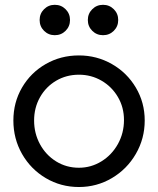

<svg xmlns="http://www.w3.org/2000/svg" viewBox="-20 -750 641 778"><path d="M34.2 -261.7Q34.2 -335 69.3 -395.3Q104.5 -455.6 165.3 -490.5Q226.1 -525.4 299.8 -525.4Q372.1 -525.4 433.3 -490.5Q494.6 -455.6 530.5 -395Q566.4 -334.5 566.4 -261.7Q566.4 -188.5 530.5 -126.5Q494.6 -64.5 433.3 -28.3Q372.1 7.8 299.8 7.8Q226.6 7.8 165.5 -28.3Q104.5 -64.5 69.3 -126.2Q34.2 -188 34.2 -261.7ZM482.4 -263.7Q482.4 -314.9 457.8 -356.9Q433.1 -398.9 391.4 -423.1Q349.6 -447.3 299.8 -447.3Q249 -447.3 207.5 -422.9Q166 -398.4 142.1 -356Q118.2 -313.5 118.2 -261.7Q118.2 -209.5 142.1 -165.5Q166 -121.6 207.5 -95.9Q249 -70.3 299.8 -70.3Q349.1 -70.3 391.1 -96.2Q433.1 -122.1 457.8 -166.5Q482.4 -210.9 482.4 -263.7ZM335.9 -668.9Q335.9 -694.8 353.8 -712.6Q371.6 -730.5 397.5 -730.5Q423.3 -730.5 441.2 -712.6Q459 -694.8 459 -668.9Q459 -643.1 441.2 -625.2Q423.3 -607.4 397.5 -607.4Q371.6 -607.4 353.8 -625.2Q335.9 -643.1 335.9 -668.9ZM140.6 -668.9Q140.6 -694.8 158.4 -712.6Q176.3 -730.5 202.1 -730.5Q228 -730.5 245.8 -712.6Q263.7 -694.8 263.7 -668.9Q263.7 -643.1 245.8 -625.2Q228 -607.4 202.1 -607.4Q176.3 -607.4 158.4 -625.2Q140.6 -643.1 140.6 -668.9Z"/></svg>

Font: Reddit Sans Chocolate
Style: Regular
Weight: 400
Designer: Stephen Hutchings
Foundry: Reddit
Version: Version 1.013